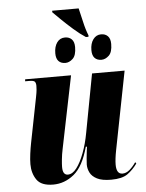

<svg xmlns="http://www.w3.org/2000/svg" viewBox="-59 -918 739 975"><g transform="rotate(-5 310.5 -430.5)"><path d="M403 -723Q375 -741 342.5 -769.5Q310 -798 283 -824.5Q256 -851 244 -863V-871H379Q387 -840 395.5 -801Q404 -762 417 -730L416 -723ZM288 -601Q266 -601 253.5 -614Q241 -627 241 -654Q241 -688 256 -709Q271 -730 297 -730Q318 -730 331 -717Q344 -704 344 -677Q344 -635 326 -618Q308 -601 288 -601ZM472 -601Q450 -601 437.5 -614Q425 -627 425 -654Q425 -688 440.5 -709Q456 -730 481 -730Q502 -730 515 -717Q528 -704 528 -677Q528 -635 510 -618Q492 -601 472 -601ZM468 10Q422 10 396.5 -3Q371 -16 361 -36Q351 -56 351 -77Q351 -88 353 -108Q355 -128 357 -145.5Q359 -163 360 -168H354Q327 -69 279 -30Q231 9 173 9Q112 9 89 -24.5Q66 -58 66 -104Q66 -127 70 -157Q74 -187 79 -212L124 -440Q129 -465 130 -477.5Q131 -490 131 -498Q131 -512 125.5 -519Q120 -526 97 -526H76L77 -536H311L236 -168Q230 -140 227.5 -114.5Q225 -89 225 -76Q225 -54 232 -44.5Q239 -35 251 -35Q275 -35 296 -62.5Q317 -90 334.5 -136.5Q352 -183 362 -238L418 -536H584L506 -138Q497 -92 497 -64Q497 -16 528 -16Q547 -16 564.5 -31Q582 -46 597 -68L602 -61Q580 -30 552 -10Q524 10 468 10Z"/></g></svg>

Font: Noto Serif Display ExtraCondensed Black
Style: Italic
Weight: 900
Width: 2
Italic angle: -12°
Designer: Monotype Design Team
Foundry: Monotype Imaging Inc.
Version: Version 2.009